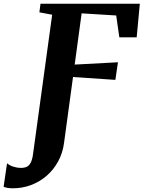

<svg xmlns="http://www.w3.org/2000/svg" viewBox="-130 -763 775 1036"><path d="M-61 253Q-77 253 -90.8 250.5Q-104.5 248 -110.5 244.5L-92 118Q-78 130 -57.5 136.5Q-37 143 -18 143Q1 143 14.2 137Q27.5 131 36.2 113.8Q45 96.5 49 63L151.5 -683.5L82.5 -696.5L88.5 -743H624.5L607.5 -561.5H514L497 -679.5L310.5 -691L273 -414.5L506.5 -427L492.5 -332L264 -347.5L215.5 8.5Q208.5 62 184.2 107Q160 152 122.5 184.8Q85 217.5 38.2 235.2Q-8.5 253 -61 253Z"/></svg>

Font: Merriweather 36pt ExtraBold
Style: Italic
Weight: 800
Italic angle: -7.8°
Version: Version 2.101